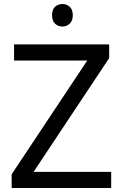

<svg xmlns="http://www.w3.org/2000/svg" viewBox="-20 -935 612 955"><path d="M533 0H38V-68L414 -634H50V-714H523V-646L147 -80H533ZM291 -915Q311 -915 326.5 -901.5Q342 -888 342 -859Q342 -831 326.5 -817Q311 -803 291 -803Q269 -803 254 -817Q239 -831 239 -859Q239 -888 254 -901.5Q269 -915 291 -915Z"/></svg>

Font: Noto Sans Hatran
Style: Regular
Weight: 400
Designer: Monotype Design Team
Foundry: Monotype Imaging Inc.
Version: Version 2.001; ttfautohint (v1.8.4.7-5d5b)